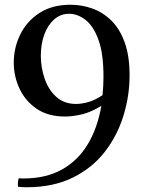

<svg xmlns="http://www.w3.org/2000/svg" viewBox="-20 -650 610 809"><path d="M407 -204Q363 -177 324.5 -168Q286 -159 254 -159Q182 -159 134 -192Q86 -225 62 -277Q38 -329 38 -386Q38 -449 65.5 -505Q93 -561 146.5 -595.5Q200 -630 277 -630Q325 -630 369.5 -614Q414 -598 449.5 -563Q485 -528 505.5 -471Q526 -414 526 -332Q526 -247 500.5 -163.5Q475 -80 422.5 -11.5Q370 57 287.5 98Q205 139 91 139Q88 139 77 138.5Q66 138 56 137Q55 128 55.5 119.5Q56 111 59 101Q68 102 72.5 102Q77 102 78 102Q174 102 241.5 64Q309 26 350 -42.5Q391 -111 407 -204ZM416 -327Q416 -424 395 -482Q374 -540 340.5 -566Q307 -592 271 -592Q235 -592 208 -568Q181 -544 166.5 -504Q152 -464 152 -415Q152 -366 168 -319Q184 -272 217 -242Q250 -212 301 -212Q322 -212 350.5 -219.5Q379 -227 412 -249Q416 -287 416 -327Z"/></svg>

Font: Tiro Devanagari Hindi
Style: Regular
Weight: 400
Designer: Devanagari: John Hudson & Fiona Ross. Latin: John Hudson.
Foundry: Tiro Typeworks Ltd.
Version: Version 1.52